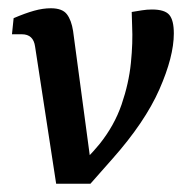

<svg xmlns="http://www.w3.org/2000/svg" viewBox="-20 -445 457 465"><path d="M199 0 154 -29Q173 -44 190 -61.5Q207 -79 221 -96Q257 -141 274.5 -192Q292 -243 297 -292.5Q302 -342 300 -382L299 -416Q311 -418 323.5 -420Q336 -422 348 -422Q379 -422 390 -409Q401 -396 401 -364Q401 -308 366 -228.5Q331 -149 252 -60ZM116 0 65 -332Q61 -362 33 -362H9L13 -401Q41 -413 62.5 -419Q84 -425 103 -425Q131 -425 142 -410.5Q153 -396 157 -370L203 -27L199 0Z"/></svg>

Font: Rasa Medium
Style: Italic
Weight: 500
Italic angle: -7.10001°
Designer: Anna Giedrys (Yrsa+Rasa design), David Brezina (Yrsa art-direction, Rasa art-direction, design)
Foundry: Rosetta Type Foundry
Version: Version 2.004